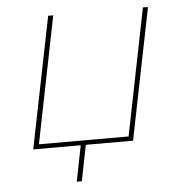

<svg xmlns="http://www.w3.org/2000/svg" viewBox="-49 -565 723 753"><g transform="rotate(-5 312.5 -188.0)"><path d="M457 0H271L243 141H223L251 0H64L168 -517H188L88 -18H441L541 -517H561Z"/></g></svg>

Font: Argentum Sans Thin
Style: Italic
Weight: 100
Italic angle: -11°
Designer: Julieta Ulanovsky (font), Cristiano Sobral (main changes and remaster)
Foundry: Julieta Ulanovsky (font), Cristiano Sobral (main changes and remaster)
Version: Version 2.007;June 15, 2022;FontCreator 14.0.0.2814 64-bit; 